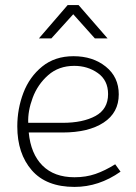

<svg xmlns="http://www.w3.org/2000/svg" viewBox="-20 -726 535 755"><path d="M48 -229Q48 -298 72 -361Q96 -424 146 -464.5Q196 -505 269 -505Q345 -505 396 -464Q447 -423 447 -355Q447 -283 387.5 -244Q328 -205 226 -205H93Q101 -121 147 -75Q193 -29 273 -29Q318 -29 355.5 -42Q393 -55 433 -80L454 -51Q369 9 273 9Q162 9 105 -56.5Q48 -122 48 -229ZM405 -356Q405 -410 365 -438.5Q325 -467 272 -467Q211 -467 169.5 -430.5Q128 -394 108.5 -341.5Q89 -289 91 -243H226Q306 -243 355.5 -270Q405 -297 405 -356ZM246 -706H289L403 -575H353L268 -670L182 -575H133Z"/></svg>

Font: Bellota Light
Style: Regular
Weight: 300
Designer: Kemie Guaida
Foundry: Kemie Guaida
Version: Version 4.001